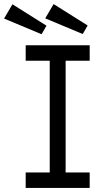

<svg xmlns="http://www.w3.org/2000/svg" viewBox="-73 -922 513 942"><path d="M53 -76H171V-624H53V-700H367V-624H249V-76H367V0H53ZM-53 -831 -12 -901 155 -796 131 -754ZM149 -832 190 -902 357 -797 333 -755Z"/></svg>

Font: Lexend HM
Style: Regular
Weight: 400
Designer: Bonnie Shaver-Troup, Thomas Jockin, Octavio Pardo
Foundry: Lexend
Version: Version 1.091